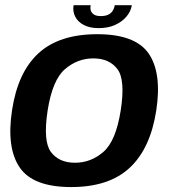

<svg xmlns="http://www.w3.org/2000/svg" viewBox="-20 -734 680 758"><path d="M261 4.5Q410.5 4.5 492.2 -71.8Q574 -148 597 -298.5Q619.5 -446.5 566.8 -522.8Q514 -599 364 -599Q214 -599 132 -523.8Q50 -448.5 27.5 -298.5Q5 -150 57.8 -72.8Q110.5 4.5 261 4.5ZM276 -91.5Q213 -91.5 181.2 -133.8Q149.5 -176 168 -297.5Q187 -418.5 236.5 -461Q286 -503.5 348.5 -503.5Q411.5 -503.5 443.5 -461.2Q475.5 -419 456.5 -297.5Q437.5 -177 388 -134.2Q338.5 -91.5 276 -91.5ZM369.5 -623Q406.5 -623 434.2 -635.5Q462 -648 479.2 -668.5Q496.5 -689 500.5 -713.5H433Q431 -701 424.8 -691.2Q418.5 -681.5 407.2 -676Q396 -670.5 377.5 -670.5Q361.5 -670.5 352 -676Q342.5 -681.5 339 -691Q335.5 -700.5 338 -713.5H270.5Q266.5 -689 276.8 -668.5Q287 -648 310.5 -635.5Q334 -623 369.5 -623Z"/></svg>

Font: Anybody Thin SemiBold
Style: Italic
Weight: 600
Italic angle: -10°
Version: Version 1.113;gftools[0.9.25]